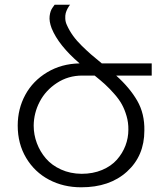

<svg xmlns="http://www.w3.org/2000/svg" viewBox="-20 -793 674 815"><path d="M624 -523.9V-472.2H473.1Q530.8 -420.4 562.5 -365.5Q594.2 -310.5 592.8 -238.8Q592.8 -131.3 519 -64.5Q445.3 2.4 324.2 2Q249 2 188 -30.3Q127 -62.5 91.1 -122.6Q55.2 -182.6 55.2 -259.8Q55.2 -331.1 87.4 -390.4Q119.6 -449.7 180.2 -486.1Q240.7 -522.5 317.9 -523.9Q228.5 -600.6 199.2 -672.9Q188 -702.6 190.7 -724.9Q193.4 -747.1 202.6 -759.8L211.9 -772.9H277.8Q276.4 -771.5 273.9 -768.6Q271.5 -765.6 266.6 -756.3Q261.7 -747.1 259 -737.3Q256.3 -727.5 257.1 -713.4Q257.8 -699.2 264.2 -686Q274.4 -663.1 289.8 -641.6Q305.2 -620.1 327.4 -598.4Q349.6 -576.7 366.7 -561.8Q383.8 -546.9 412.1 -523.9ZM524.9 -242.2Q525.4 -272.5 517.3 -300.3Q509.3 -328.1 497.3 -349.9Q485.4 -371.6 464.8 -394.8Q444.3 -418 426.5 -434.3Q408.7 -450.7 381.8 -472.2H329.1Q269.5 -472.2 221.7 -440.9Q173.8 -409.7 148.7 -361.6Q123.5 -313.5 123 -259.8Q123 -221.2 136.5 -185.3Q149.9 -149.4 174.8 -120.4Q199.7 -91.3 239 -73.5Q278.3 -55.7 326.2 -55.2Q374.5 -55.2 413.3 -71.5Q452.1 -87.9 476.1 -115Q500 -142.1 512.5 -174.8Q524.9 -207.5 524.9 -242.2Z"/></svg>

Font: Montserrat arm Light
Style: Regular
Weight: 300
Designer: Julieta Ulanovsky
Foundry: Julieta Ulanovsky
Version: Version 6.000;PS 006.000;hotconv 1.0.88;makeotf.lib2.5.64775